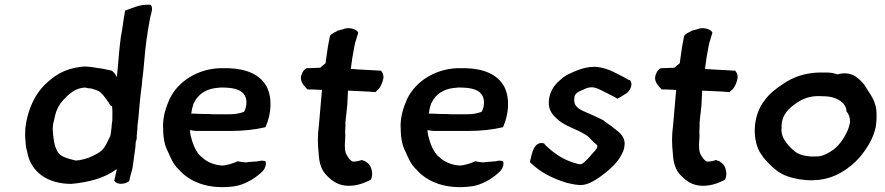

<svg xmlns="http://www.w3.org/2000/svg" viewBox="-20 -775 3710 805"><path d="M86 -235C85 -218 85 -198 87 -182L89 -158C91 -150 93 -144 94 -138C108 -57 176 -4 279 -4C355 -11 420 -29 469 -66V-62C467 -52 463 -37 461 -26L459 -17L460 -16C471 1 506 -2 522 -16V-17C524 -24 525 -31 527 -39C529 -49 534 -60 536 -73L548 -160C548 -164 548 -169 549 -175V-180C552 -187 555 -197 553 -206L554 -211C554 -218 555 -226 556 -234C556 -240 556 -246 557 -253L560 -277C564 -320 567 -364 573 -406C574 -416 576 -425 576 -436C584 -493 586 -549 594 -606C597 -620 598 -634 600 -647C603 -667 607 -684 610 -703C613 -716 625 -747 610 -755H608C565 -758 534 -740 505 -731L504 -727C500 -705 497 -686 494 -663C492 -650 490 -636 487 -623C479 -565 476 -508 470 -452C465 -459 461 -471 449 -478V-479H448C427 -484 406 -488 383 -491L363 -494C356 -495 349 -495 342 -496H341C335 -496 326 -496 320 -495C248 -486 206 -458 163 -415C127 -377 102 -325 90 -263ZM202 -248 203 -256C204 -262 210 -287 211 -290V-291C217 -316 229 -338 244 -354C268 -381 296 -406 336 -408C343 -406 353 -404 362 -404C374 -401 386 -397 397 -391C402 -387 406 -383 412 -377C420 -366 430 -354 437 -343C439 -338 442 -332 450 -329C452 -311 451 -289 451 -271C450 -261 448 -254 448 -243L444 -211C443 -207 442 -204 441 -202C435 -191 429 -176 423 -166C408 -138 383 -128 353 -114C339 -109 326 -106 311 -103H305C303 -102 301 -102 298 -102C296 -102 293 -103 289 -104C261 -111 233 -119 222 -138C207 -163 203 -196 201 -234C201 -237 202 -243 202 -248Z M664 -239C664 -215 666 -188 673 -166C675 -159 678 -154 680 -147H681V-146C694 -117 706 -85 730 -64C775 -12 855 21 963 6C1003 0 1042 -23 1069 -46C1076 -52 1084 -59 1089 -68C1096 -82 1096 -92 1093 -99C1087 -101 1080 -102 1073 -101C1056 -97 1046 -98 1025 -96H1024C1011 -93 1006 -94 992 -96L977 -99C960 -91 930 -81 911 -81C876 -83 843 -98 826 -117H825C801 -136 787 -174 779 -208C778 -214 777 -220 776 -229H779C789 -228 794 -226 806 -226H947C998 -226 1047 -231 1090 -241L1093 -242L1094 -244C1117 -296 1123 -363 1098 -412C1070 -463 1012 -487 938 -489H901C812 -486 728 -437 691 -360C688 -351 683 -342 680 -333L675 -318C667 -294 662 -262 664 -239ZM781 -299C781 -300 783 -303 783 -304V-306C784 -315 787 -327 790 -335V-336C790 -339 792 -341 794 -345C811 -380 843 -401 885 -406C891 -407 895 -407 905 -408H910C951 -408 985 -402 1001 -382C1018 -364 1016 -327 1003 -306C985 -300 968 -296 946 -296H878C870 -296 864 -296 856 -297H835C817 -297 800 -299 781 -299Z M1246 -466C1231 -434 1259 -412 1269 -400H1287C1300 -400 1316 -398 1330 -398C1325 -349 1322 -299 1317 -249C1311 -207 1312 -169 1316 -132C1318 -92 1327 -62 1350 -39C1371 -18 1397 4 1442 4C1481 4 1509 -9 1534 -21C1548 -43 1537 -84 1519 -93L1510 -100H1509C1505 -101 1501 -102 1498 -104H1497C1490 -102 1473 -96 1457 -98C1448 -103 1441 -113 1434 -125C1426 -136 1424 -163 1427 -188C1427 -199 1429 -209 1427 -220L1428 -241C1429 -248 1428 -254 1428 -260L1430 -279C1432 -295 1434 -317 1436 -333V-334C1436 -339 1439 -395 1439 -395C1473 -393 1517 -392 1552 -389H1554L1569 -403C1577 -414 1584 -429 1587 -445C1590 -462 1583 -472 1577 -479H1575C1568 -479 1562 -479 1554 -480H1553C1523 -482 1484 -483 1454 -486H1451L1454 -510C1456 -525 1458 -539 1461 -554C1465 -573 1467 -594 1473 -608L1482 -638C1477 -652 1443 -664 1417 -652L1394 -646V-645C1384 -640 1369 -634 1364 -625L1363 -623C1357 -595 1352 -563 1348 -532L1345 -510C1338 -504 1331 -499 1322 -491C1302 -491 1284 -489 1267 -489H1265C1258 -486 1249 -476 1246 -466Z M1660 -239C1660 -215 1662 -188 1669 -166C1671 -159 1674 -154 1676 -147H1677V-146C1690 -117 1702 -85 1726 -64C1771 -12 1851 21 1959 6C1999 0 2038 -23 2065 -46C2072 -52 2080 -59 2085 -68C2092 -82 2092 -92 2089 -99C2083 -101 2076 -102 2069 -101C2052 -97 2042 -98 2021 -96H2020C2007 -93 2002 -94 1988 -96L1973 -99C1956 -91 1926 -81 1907 -81C1872 -83 1839 -98 1822 -117H1821C1797 -136 1783 -174 1775 -208C1774 -214 1773 -220 1772 -229H1775C1785 -228 1790 -226 1802 -226H1943C1994 -226 2043 -231 2086 -241L2089 -242L2090 -244C2113 -296 2119 -363 2094 -412C2066 -463 2008 -487 1934 -489H1897C1808 -486 1724 -437 1687 -360C1684 -351 1679 -342 1676 -333L1671 -318C1663 -294 1658 -262 1660 -239ZM1777 -299C1777 -300 1779 -303 1779 -304V-306C1780 -315 1783 -327 1786 -335V-336C1786 -339 1788 -341 1790 -345C1807 -380 1839 -401 1881 -406C1887 -407 1891 -407 1901 -408H1906C1947 -408 1981 -402 1997 -382C2014 -364 2012 -327 1999 -306C1981 -300 1964 -296 1942 -296H1874C1866 -296 1860 -296 1852 -297H1831C1813 -297 1796 -299 1777 -299Z M2202 -95 2204 -93C2245 -53 2297 -26 2358 -8C2377 -4 2402 3 2425 0C2449 -3 2475 -19 2492 -31C2521 -51 2551 -76 2572 -104C2583 -121 2592 -134 2597 -154V-157C2606 -196 2582 -217 2557 -235C2543 -248 2525 -258 2510 -270V-271H2509C2495 -279 2481 -284 2467 -291C2429 -310 2382 -318 2388 -362V-363C2388 -384 2406 -391 2425 -399H2426C2435 -404 2446 -409 2460 -409C2479 -409 2491 -401 2506 -394C2524 -384 2544 -376 2566 -363L2568 -361C2572 -362 2601 -380 2602 -381C2621 -390 2636 -422 2622 -438L2620 -439C2608 -442 2601 -450 2589 -455C2554 -472 2524 -492 2474 -495C2447 -495 2423 -489 2403 -481C2376 -470 2351 -461 2329 -440C2297 -414 2282 -380 2281 -348C2279 -320 2293 -296 2312 -280C2343 -247 2399 -234 2433 -211H2434C2445 -205 2454 -194 2463 -185C2470 -178 2474 -175 2483 -167C2489 -159 2477 -144 2466 -134C2456 -122 2448 -112 2437 -102C2427 -93 2421 -84 2406 -87C2359 -99 2330 -114 2292 -144C2281 -154 2270 -162 2262 -172V-174H2260C2219 -184 2210 -133 2202 -97Z M2731 -466C2716 -434 2744 -412 2754 -400H2772C2785 -400 2801 -398 2815 -398C2810 -349 2807 -299 2802 -249C2796 -207 2797 -169 2801 -132C2803 -92 2812 -62 2835 -39C2856 -18 2882 4 2927 4C2966 4 2994 -9 3019 -21C3033 -43 3022 -84 3004 -93L2995 -100H2994C2990 -101 2986 -102 2983 -104H2982C2975 -102 2958 -96 2942 -98C2933 -103 2926 -113 2919 -125C2911 -136 2909 -163 2912 -188C2912 -199 2914 -209 2912 -220L2913 -241C2914 -248 2913 -254 2913 -260L2915 -279C2917 -295 2919 -317 2921 -333V-334C2921 -339 2924 -395 2924 -395C2958 -393 3002 -392 3037 -389H3039L3054 -403C3062 -414 3069 -429 3072 -445C3075 -462 3068 -472 3062 -479H3060C3053 -479 3047 -479 3039 -480H3038C3008 -482 2969 -483 2939 -486H2936L2939 -510C2941 -525 2943 -539 2946 -554C2950 -573 2952 -594 2958 -608L2967 -638C2962 -652 2928 -664 2902 -652L2879 -646V-645C2869 -640 2854 -634 2849 -625L2848 -623C2842 -595 2837 -563 2833 -532L2830 -510C2823 -504 2816 -499 2807 -491C2787 -491 2769 -489 2752 -489H2750C2743 -486 2734 -476 2731 -466Z M3187 -356C3136 -292 3134 -197 3164 -140C3166 -136 3175 -123 3180 -116V-115C3202 -90 3227 -63 3260 -45C3288 -31 3323 -23 3359 -20C3367 -20 3372 -19 3380 -19C3388 -19 3395 -20 3402 -20C3479 -25 3540 -66 3584 -115C3615 -152 3642 -195 3652 -244C3654 -260 3656 -277 3655 -294C3656 -353 3626 -381 3605 -418C3595 -431 3583 -443 3569 -453C3547 -469 3517 -471 3491 -463C3480 -467 3466 -471 3447 -471H3417C3358 -470 3306 -453 3263 -423C3233 -403 3208 -384 3187 -356ZM3257 -241V-242C3256 -293 3287 -321 3322 -345C3345 -360 3372 -371 3405 -372H3416C3426 -372 3435 -371 3445 -371C3489 -368 3528 -344 3529 -309V-308C3539 -297 3544 -282 3544 -264C3542 -249 3537 -235 3532 -224C3516 -189 3492 -157 3463 -140C3445 -129 3427 -119 3403 -119H3377C3347 -122 3326 -128 3309 -143C3295 -155 3286 -164 3275 -179V-180C3263 -194 3254 -216 3257 -241Z"/></svg>

Font: Hussar Pisanka
Style: SbdKur
Weight: 600
Designer: Robert Jablonski
Foundry: Cannot Into Space Fonts
Version: Version 1.070